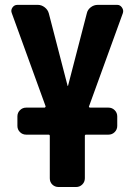

<svg xmlns="http://www.w3.org/2000/svg" viewBox="-20 -750 540 770"><path d="M450.2 -730.5Q461.9 -730.5 469.2 -719.7Q476.6 -709 472.7 -697.3L336.9 -323.2Q335.9 -322.3 337.4 -320.3Q338.9 -318.4 340.8 -318.4H415Q429.7 -318.4 439.9 -308.1Q450.2 -297.9 450.2 -283.2V-245.1Q450.2 -230.5 439.9 -220.2Q429.7 -210 415 -210H325.2Q320.3 -210 320.3 -205.1V-35.2Q320.3 -20.5 310.1 -10.3Q299.8 0 285.2 0H214.8Q200.2 0 189.9 -9.8Q179.7 -19.5 179.7 -35.2V-205.1Q179.7 -210 174.8 -210H85Q70.3 -210 60.1 -220.2Q49.8 -230.5 49.8 -245.1V-283.2Q49.8 -297.9 60.1 -308.1Q70.3 -318.4 85 -318.4H159.2Q160.2 -318.4 161.6 -320.3Q163.1 -322.3 163.1 -323.2L27.3 -697.3Q22.5 -709 29.8 -719.7Q37.1 -730.5 49.8 -730.5H131.8Q146.5 -730.5 159.2 -720.7Q171.9 -710.9 175.8 -696.3L251 -406.2Q251 -405.3 252 -405.3Q252.9 -405.3 252.9 -406.2L328.1 -696.3Q331.1 -710.9 343.8 -720.7Q356.4 -730.5 372.1 -730.5Z"/></svg>

Font: Rounded-L Mgen+ 1mn bold
Style: Bold
Weight: 700
Designer: [Source Han Sans]
Ryoko NISHIZUKA  (kana & ideographs); Paul D. Hunt (Latin, Greek & Cyrillic); Wenlong ZHANG  (bopomofo
Version: Version 1.059.20150602